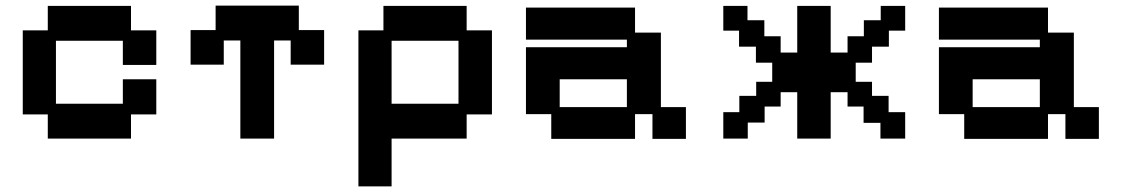

<svg xmlns="http://www.w3.org/2000/svg" viewBox="-20 -482 4001 683"><path d="M150 11V-75H61V-374H150V-461H446V-374H536V-251H417V-337H179V-113H417V-200H536V-75H446V11Z M835 11V-338H776V-252H658V-375H747V-462H1043V-375H1133V-252H1014V-338H955V11Z M1255 181V-374H1344V-461H1640V-374H1730V-75H1640V11H1373V181ZM1373 -113H1611V-337H1373Z M1941 12V-76H1851V-314H2210V-341H1851V-455H2239V-366H2331V-101H2420V12H2301V-76H2239V12ZM1971 -101H2210V-200H1971Z M2553 11V-83H2610V-141H2670V-191H2727V-259H2669V-316H2609V-373H2553V-461H2639V-410H2699V-353H2757V-295H2816V-461H2935V-295H2995V-353H3053V-410H3113V-461H3200V-373H3142V-316H3082V-259H3024V-191H3082V-141H3141V-83H3200V11H3112V-45H3052V-103H2995V-154H2935V11H2816V-154H2757V-103H2700V-46H2640V11Z M3410 12V-76H3320V-314H3679V-341H3320V-455H3708V-366H3800V-101H3889V12H3770V-76H3708V12ZM3440 -101H3679V-200H3440Z"/></svg>

Font: Pixelify Sans SemiBold
Style: Regular
Weight: 600
Designer: Stefie Justprince
Foundry: Typecalism Foundryline
Version: Version 1.000